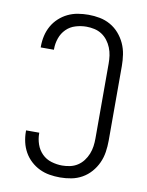

<svg xmlns="http://www.w3.org/2000/svg" viewBox="-85 -804 669 873"><g transform="rotate(10 250.0 -367.5)"><path d="M253 8Q228 8 204 4Q180 0 158 -10.5Q136 -21 117.5 -38Q99 -55 87 -76.5Q75 -98 69.5 -122Q64 -146 64 -171V-176H125V-172Q125 -147 133.5 -122.5Q142 -98 160 -80Q178 -62 203 -54.5Q228 -47 253 -47Q271 -47 289.5 -51Q308 -55 323.5 -65Q339 -75 350.5 -90Q362 -105 369 -122.5Q376 -140 378.5 -158Q381 -176 381 -195V-540Q381 -559 378.5 -577Q376 -595 369 -612.5Q362 -630 350.5 -645Q339 -660 323.5 -670Q308 -680 289.5 -684Q271 -688 253 -688Q228 -688 203 -680.5Q178 -673 160 -655Q142 -637 133.5 -612.5Q125 -588 125 -563V-559H64V-564Q64 -589 69.5 -613Q75 -637 87 -658.5Q99 -680 117.5 -697Q136 -714 158 -724.5Q180 -735 204 -739Q228 -743 253 -743Q279 -743 305 -738Q331 -733 354 -720Q377 -707 394.5 -687Q412 -667 423 -643Q434 -619 438 -592.5Q442 -566 442 -540V-195Q442 -169 438 -142.5Q434 -116 423 -92Q412 -68 394.5 -48Q377 -28 354 -15Q331 -2 305 3Q279 8 253 8Z"/></g></svg>

Font: Iosevka Fixed SS04 Light
Style: Regular
Weight: 300
Monospace: yes
Designer: Belleve Invis
Foundry: Belleve Invis
Version: Version 32.5.0